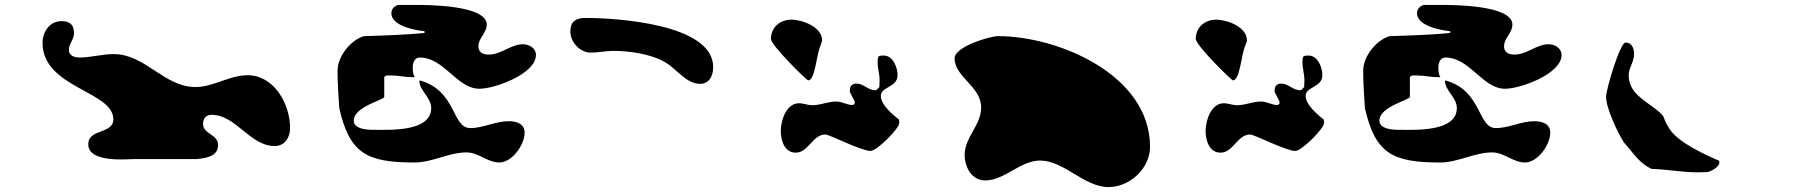

<svg xmlns="http://www.w3.org/2000/svg" viewBox="-20 -787 7338 781"><path d="M339 -200C339 -123 499 -140 527 -140H780C819 -144 867 -150 867 -198C867 -241 806 -241 806 -283C806 -303 817 -320 840 -320C941 -320 996 -193 1097 -193C1139 -193 1160 -228 1160 -266C1160 -364 1095 -481 987 -481C913 -481 849 -433 775 -433C647 -433 572 -567 442 -567C395 -567 350 -553 303 -553C285 -553 260 -560 260 -583C260 -609 281 -626 281 -652C281 -686 265 -701 230 -701C182 -701 153 -657 153 -613C153 -429 441 -417 441 -302C441 -240 339 -265 339 -200Z M1360 -347C1402 -164 1470 -126 1666 -126C1739 -126 1805 -167 1878 -167C1927 -167 1963 -126 2011 -126C2063 -126 2114 -198 2114 -247C2114 -285 2079 -294 2049 -294C1995 -294 1946 -266 1893 -266C1817 -266 1838 -419 1687 -460L1686 -457C1686 -419 1734 -390 1734 -348C1734 -249 1564 -259 1496 -259C1473 -259 1419 -262 1419 -296C1419 -354 1543 -380 1543 -393V-473C1543 -475 1550 -480 1553 -480H1572C1601 -480 1628 -473 1657 -473H1667C1659 -487 1659 -500 1659 -515C1659 -530 1666 -553 1687 -553C1788 -553 1838 -426 1930 -426C1994 -426 2160 -487 2160 -563C2160 -592 2132 -607 2107 -607C2058 -607 2019 -565 1969 -565C1947 -565 1926 -572 1926 -599C1926 -632 1960 -653 1960 -687C1960 -767 1715 -767 1673 -767H1600C1583 -762 1572 -750 1572 -733C1572 -682 1667 -664 1707 -660V-653C1632 -645 1527 -642 1460 -640C1405 -623 1353 -557 1353 -499C1353 -448 1357 -396 1360 -347Z M2476 -580C2542 -580 2630 -567 2687 -533C2733 -506 2771 -446 2828 -446C2866 -446 2881 -480 2881 -514C2881 -690 2487 -714 2361 -714C2323 -714 2300 -700 2300 -659C2300 -616 2339 -573 2383 -573C2414 -573 2445 -580 2476 -580Z M3457 -367C3456 -365 3452 -361 3450 -360H3447C3424 -360 3406 -374 3381 -374C3347 -374 3318 -359 3284 -359C3265 -359 3249 -367 3230 -367C3178 -367 3156 -296 3156 -255C3156 -217 3170 -166 3217 -166C3268 -166 3286 -240 3337 -240C3354 -240 3483 -173 3521 -173C3547 -173 3638 -264 3638 -287C3638 -289 3637 -298 3637 -300C3618 -316 3563 -358 3563 -397C3563 -435 3631 -431 3631 -481C3631 -512 3613 -561 3575 -561C3551 -561 3550 -558 3550 -534C3550 -508 3558 -486 3558 -460C3558 -456 3557 -437 3557 -433L3544 -420H3541C3510 -420 3493 -447 3464 -447C3447 -447 3437 -438 3437 -420V-413L3457 -373ZM3116 -629C3116 -602 3262 -460 3267 -460C3296 -460 3301 -565 3317 -600C3318 -602 3323 -616 3324 -620V-623C3324 -678 3243 -707 3199 -707C3152 -707 3116 -675 3116 -629Z M4211 -134C4308 -134 4390 -26 4489 -26C4576 -26 4658 -102 4658 -190C4658 -482 4286 -640 4040 -640C4006 -640 3863 -597 3863 -550C3863 -473 3971 -436 3971 -350C3971 -277 3904 -229 3904 -157C3904 -108 3932 -53 3987 -53C4067 -53 4130 -134 4211 -134Z M5185 -367C5184 -365 5180 -361 5178 -360H5175C5152 -360 5134 -374 5109 -374C5075 -374 5046 -359 5012 -359C4993 -359 4977 -367 4958 -367C4906 -367 4884 -296 4884 -255C4884 -217 4898 -166 4945 -166C4996 -166 5014 -240 5065 -240C5082 -240 5211 -173 5249 -173C5275 -173 5366 -264 5366 -287C5366 -289 5365 -298 5365 -300C5346 -316 5291 -358 5291 -397C5291 -435 5359 -431 5359 -481C5359 -512 5341 -561 5303 -561C5279 -561 5278 -558 5278 -534C5278 -508 5286 -486 5286 -460C5286 -456 5285 -437 5285 -433L5272 -420H5269C5238 -420 5221 -447 5192 -447C5175 -447 5165 -438 5165 -420V-413L5185 -373ZM4844 -629C4844 -602 4990 -460 4995 -460C5024 -460 5029 -565 5045 -600C5046 -602 5051 -616 5052 -620V-623C5052 -678 4971 -707 4927 -707C4880 -707 4844 -675 4844 -629Z M5532 -347C5574 -164 5642 -126 5838 -126C5911 -126 5977 -167 6050 -167C6099 -167 6135 -126 6183 -126C6235 -126 6286 -198 6286 -247C6286 -285 6251 -294 6221 -294C6167 -294 6118 -266 6065 -266C5989 -266 6010 -419 5859 -460L5858 -457C5858 -419 5906 -390 5906 -348C5906 -249 5736 -259 5668 -259C5645 -259 5591 -262 5591 -296C5591 -354 5715 -380 5715 -393V-473C5715 -475 5722 -480 5725 -480H5744C5773 -480 5800 -473 5829 -473H5839C5831 -487 5831 -500 5831 -515C5831 -530 5838 -553 5859 -553C5960 -553 6010 -426 6102 -426C6166 -426 6332 -487 6332 -563C6332 -592 6304 -607 6279 -607C6230 -607 6191 -565 6141 -565C6119 -565 6098 -572 6098 -599C6098 -632 6132 -653 6132 -687C6132 -767 5887 -767 5845 -767H5772C5755 -762 5744 -750 5744 -733C5744 -682 5839 -664 5879 -660V-653C5804 -645 5699 -642 5632 -640C5577 -623 5525 -557 5525 -499C5525 -448 5529 -396 5532 -347Z M6699 -100C6763 -98 6823 -86 6886 -86C6892 -86 6920 -87 6926 -87C6941 -91 6974 -107 6974 -127C6974 -128 6973 -132 6973 -133C6915 -158 6808 -207 6773 -260C6736 -315 6763 -305 6719 -340C6672 -378 6605 -408 6605 -481C6605 -511 6627 -535 6627 -567C6627 -589 6619 -614 6592 -614C6570 -614 6513 -424 6513 -393C6513 -347 6561 -245 6586 -207C6624 -165 6649 -121 6699 -100Z"/></svg>

Font: CISF Camouflage Kit
Style: Ste
Weight: 400
Designer: Robert Jablonski, Jasper
Foundry: Cannot Into Space Fonts
Version: Version 1.27